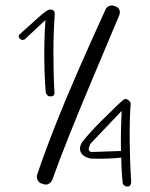

<svg xmlns="http://www.w3.org/2000/svg" viewBox="-20 -678 546 701"><path d="M135 -7Q126 -9 121.5 -14.5Q117 -20 115.5 -25.5Q114 -31 114.5 -34.5Q115 -38 115 -38Q140 -113 178 -210Q216 -307 264.5 -418Q313 -529 366 -645Q366 -645 368 -648Q370 -651 374.5 -654Q379 -657 385.5 -658Q392 -659 401 -655Q411 -651 414.5 -645Q418 -639 417.5 -632.5Q417 -626 415.5 -622.5Q414 -619 414 -619Q365 -502 318.5 -392Q272 -282 234 -187Q196 -92 170 -19Q170 -19 166.5 -14Q163 -9 155 -5.5Q147 -2 135 -7ZM165 -326Q157 -326 153.5 -329.5Q150 -333 148.5 -336.5Q147 -340 147 -340Q144 -374 142.5 -422Q141 -470 142 -519Q143 -568 146 -605L71 -535Q71 -535 68.5 -533.5Q66 -532 62 -532Q58 -532 53 -536Q49 -540 48.5 -544Q48 -548 49.5 -550Q51 -552 51 -552L120 -614Q133 -626 146 -635.5Q159 -645 166 -643Q174 -642 176.5 -638.5Q179 -635 179.5 -631Q180 -627 180 -627Q178 -602 176.5 -565.5Q175 -529 175 -488Q175 -447 176 -408Q177 -369 179 -339Q179 -339 178.5 -335.5Q178 -332 175 -329Q172 -326 165 -326ZM445 3Q438 3 434 -0.5Q430 -4 429 -7Q428 -10 428 -10Q425 -36 423.5 -70.5Q422 -105 421.5 -142Q421 -179 422 -213.5Q423 -248 424 -273L310 -153Q304 -141 304 -133Q304 -125 314 -123L429 -127L428 -103Q401 -100 372.5 -99Q344 -98 312 -99Q292 -103 282 -112.5Q272 -122 272 -135Q272 -148 282 -162Q305 -190 327 -213Q349 -236 366 -252Q384 -270 401 -286.5Q418 -303 432 -315Q440 -318 445.5 -314.5Q451 -311 454.5 -306.5Q458 -302 457 -298Q455 -273 454 -237Q453 -201 453.5 -159.5Q454 -118 455.5 -79.5Q457 -41 459 -11Q459 -11 458 -7.5Q457 -4 454.5 -0.5Q452 3 445 3Z"/></svg>

Font: Sour Gummy Black ExtraLight
Style: Regular
Weight: 250
Version: Version 1.000